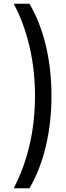

<svg xmlns="http://www.w3.org/2000/svg" viewBox="-20 -852 359 1037"><path d="M54 165Q110 58 139.5 -68Q169 -194 169 -334Q169 -474 139.5 -600.5Q110 -727 54 -832H139Q198 -731 228 -604Q258 -477 258 -334Q258 -192 228 -64Q198 64 139 165Z"/></svg>

Font: Noto Sans Gurmukhi ExtraCondensed Medium
Style: Regular
Weight: 500
Width: 2
Designer: Jelle Bosma - Monotype Design Team
Foundry: Monotype Imaging Inc.
Version: Version 2.004; ttfautohint (v1.8.4.7-5d5b)